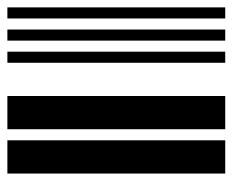

<svg xmlns="http://www.w3.org/2000/svg" viewBox="-75 -555 630 520"><g transform="rotate(90 240.0 -295.0)"><path d="M0 0V-590H30V0ZM60 0V-590H90V0ZM120 0V-590H150V0ZM240 0V-590H330V0ZM360 0V-590H450V0Z"/></g></svg>

Font: Libre Barcode 39 Extended
Style: Regular
Weight: 400
Version: Version 1.005; ttfautohint (v1.8.3)